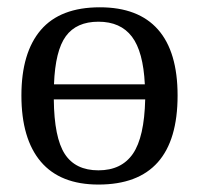

<svg xmlns="http://www.w3.org/2000/svg" viewBox="-20 -491 540 521"><path d="M461.9 -231.9Q461.9 9.8 247.1 9.8Q143.6 9.8 90.8 -52.2Q38.1 -114.3 38.1 -231.9Q38.1 -348.1 90.8 -409.7Q143.6 -471.2 251 -471.2Q355.5 -471.2 408.7 -410.9Q461.9 -350.6 461.9 -231.9ZM247.1 -28.8Q309.6 -28.8 340.6 -73.7Q371.6 -118.7 374 -221.2H126Q127 -117.7 155.8 -73.2Q184.6 -28.8 247.1 -28.8ZM247.1 -432.1Q187.5 -432.1 158.7 -392.8Q129.9 -353.5 126.5 -262.2H373Q368.7 -351.1 337.9 -391.6Q307.1 -432.1 247.1 -432.1Z"/></svg>

Font: Times New Roman
Style: Regular
Weight: 400
Designer: Steve Matteson
Foundry: Ascender Corporation
Version: Version 2.00.3